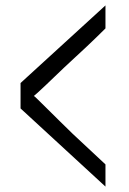

<svg xmlns="http://www.w3.org/2000/svg" viewBox="-20 -608 476 710"><path d="M56 -301 370 -588V-503Q338 -471 302.5 -437.5Q267 -404 217 -358Q201 -343 182.5 -325Q164 -307 147.5 -291.5Q131 -276 119 -265Q107 -254 105 -253Q107 -253 121.5 -238.5Q136 -224 157.5 -203Q179 -182 203.5 -157.5Q228 -133 249 -113L370 0V82L56 -207Z"/></svg>

Font: BM HANNA Air
Style: Regular
Weight: 400
Designer: Woowa Brothers : Cheoljun Lim; Soyoung Lee; Taehyun Cha; Byungsun Park; Minjin Kim; Hyesun Chae; Myungsoo Han; Bongjin K
Foundry: Sandoll Communications Inc.
Version: Version 1.000;PS 1;hotconv 16.6.51;makeotf.lib2.5.65220